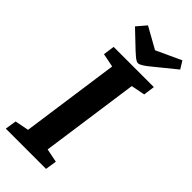

<svg xmlns="http://www.w3.org/2000/svg" viewBox="-272 -884 928 928"><g transform="rotate(45 192.0 -419.5)"><path d="M-5 0 4 -58 75 -72 146 -576 76 -590 84 -648H359L351 -590L280 -576L209 -72L279 -58L270 0ZM223 -675Q216 -675 207.5 -680.5Q199 -686 189.5 -694.5Q180 -703 170 -712L87 -791L128 -839L237 -778L365 -837L389 -798L298 -724Q279 -708 264.5 -697Q250 -686 239.5 -680.5Q229 -675 223 -675Z"/></g></svg>

Font: Faustina Light
Style: Bold Italic
Weight: 700
Italic angle: -8°
Version: Version 1.200